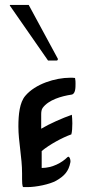

<svg xmlns="http://www.w3.org/2000/svg" viewBox="-20 -761 372 783"><path d="M70 -54V-31C70 -24 70 1 75 2H80H92C127 2 182 -9 209 -24C242 -43 260 -62 267 -99C269 -108 263 -128 255 -120C233 -98 194 -76 150 -76V-145C181 -171 234 -200 271 -213C274 -224 275 -241 275 -258C275 -271 274 -284 273 -293C236 -280 181 -256 148 -236V-294C148 -304 149 -314 154 -321C178 -354 231 -369 271 -375C288 -377 288 -403 288 -420C288 -427 288 -434 286 -443C280 -444 273 -444 266 -444C206 -444 124 -419 83 -370C60 -343 55 -294 55 -245C55 -183 70 -120 70 -54ZM176 -514H211C214 -514 216 -517 216 -520C216 -521 216 -522 215 -523L97 -741H27H24C22 -741 20 -741 20 -739C20 -738 20 -738 21 -737Z"/></svg>

Font: Ponomar Unicode
Style: Regular
Weight: 400
Version: 1.3